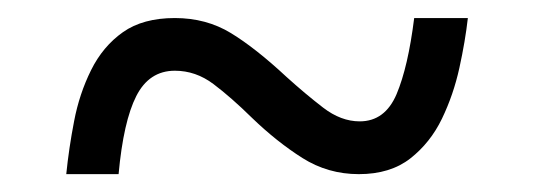

<svg xmlns="http://www.w3.org/2000/svg" viewBox="-20 -464 599 215"><path d="M54.2 -269Q57.1 -297.9 63 -328.4Q68.8 -358.9 82 -385.5Q95.2 -412.1 117.7 -428Q140.1 -443.8 175.8 -443.8Q210.9 -443.8 238.5 -427Q266.1 -410.2 300.8 -377.9Q321.8 -358.9 341.8 -343.5Q361.8 -328.1 382.8 -328.1Q411.1 -328.1 424.1 -358.6Q437 -389.2 443.8 -443.8H503.9Q501 -418 494.4 -387.9Q487.8 -357.9 474.9 -331.1Q461.9 -304.2 439.5 -286.6Q417 -269 381.8 -269Q347.2 -269 318.6 -287.1Q290 -305.2 262.2 -332Q238.8 -355 219 -369.9Q199.2 -384.8 175.8 -384.8Q147 -384.8 132.6 -356.4Q118.2 -328.1 112.8 -269Z"/></svg>

Font: Satisar Sharada
Style: Regular
Weight: 400
Designer: Vinodh Rajan & Sunil Mahnoori
Version: 2.2